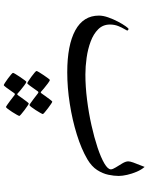

<svg xmlns="http://www.w3.org/2000/svg" viewBox="93 -507 771 997"><g transform="rotate(90 478.5 -8.5)"><path d="M893.6 -239.3Q893.6 -215.3 887.5 -185.8Q881.3 -156.2 862.8 -127.4Q844.2 -98.6 807.1 -76.7Q753.9 -45.4 678.5 -22Q603 1.5 519 14.6Q435.1 27.8 355.5 27.8Q214.4 27.8 137.7 -13.9Q61 -55.7 61 -136.7Q61 -158.7 70.3 -185.1Q79.6 -211.4 92.3 -235.6Q105 -259.8 116 -275.1Q127 -290.5 130.4 -290.5Q132.8 -290.5 135.7 -288.1Q138.7 -285.6 138.7 -283.2Q138.7 -281.7 130.9 -269Q123 -256.3 115.2 -236.8Q107.4 -217.3 107.4 -193.8Q107.4 -157.7 131.8 -133.1Q156.2 -108.4 195.6 -93.8Q234.9 -79.1 280 -72.8Q325.2 -66.4 366.7 -66.4Q429.2 -66.4 497.6 -75Q565.9 -83.5 630.1 -97.9Q694.3 -112.3 746.3 -129.6Q798.3 -147 828.9 -165Q859.4 -183.1 859.4 -198.7Q859.4 -208 849.1 -224.4Q838.9 -240.7 828.4 -258.3Q817.9 -275.9 817.9 -289.1Q817.9 -298.3 824 -315.4Q830.1 -332.5 837.2 -349.4Q844.2 -366.2 846.7 -374Q861.3 -357.4 871.8 -332.8Q882.3 -308.1 887.9 -283.2Q893.6 -258.3 893.6 -239.3ZM572.3 154.3Q572.3 156.7 566.2 167.7Q560.1 178.7 551.5 191.9Q543 205.1 535.6 214.6Q528.3 224.1 525.4 224.1Q523.9 224.1 514.9 217.8Q505.9 211.4 494.4 202.9Q482.9 194.3 474.4 187.5Q465.8 180.7 464.8 180.2Q461.9 177.7 459.5 177.7Q457 177.7 454.6 180.2Q453.6 181.2 444.3 194.8Q435.1 208.5 425 221.9Q415 235.4 412.1 235.4Q410.2 235.4 400.1 229Q390.1 222.7 378.2 213.9Q366.2 205.1 357.4 197.5Q348.6 189.9 348.6 187.5Q348.6 184.6 355.2 173.8Q361.8 163.1 370.4 150.1Q378.9 137.2 386.2 127.7Q393.6 118.2 395 118.2Q399.4 118.2 413.1 128.4Q426.8 138.7 439.5 149.2Q452.1 159.7 453.1 161.1Q457.5 165.5 459.5 165.5Q462.4 165.5 465.8 160.2Q466.8 158.7 476.3 145.3Q485.8 131.8 495.8 118.7Q505.9 105.5 507.8 105.5Q510.3 105.5 520.3 112.3Q530.3 119.1 542.5 128.2Q554.7 137.2 563.5 145Q572.3 152.8 572.3 154.3ZM582 276.4Q582 278.8 575.9 289.8Q569.8 300.8 561.3 314Q552.7 327.1 545.4 336.7Q538.1 346.2 535.2 346.2Q533.7 346.2 524.7 339.8Q515.6 333.5 504.2 325Q492.7 316.4 484.1 309.6Q475.6 302.7 474.6 302.2Q471.7 299.8 469.2 299.8Q466.8 299.8 464.4 302.2Q463.4 303.2 454.1 316.9Q444.8 330.6 434.8 344Q424.8 357.4 421.9 357.4Q419.9 357.4 409.9 351.1Q399.9 344.7 387.9 335.9Q376 327.1 367.2 319.6Q358.4 312 358.4 309.6Q358.4 306.6 365 295.9Q371.6 285.2 380.1 272.2Q388.7 259.3 396 249.8Q403.3 240.2 404.8 240.2Q409.2 240.2 422.9 250.5Q436.5 260.7 449.2 271.2Q461.9 281.7 462.9 283.2Q467.3 287.6 469.2 287.6Q472.2 287.6 475.6 282.2Q476.6 280.8 486.1 267.3Q495.6 253.9 505.6 240.7Q515.6 227.5 517.6 227.5Q520 227.5 530 234.4Q540 241.2 552.2 250.2Q564.5 259.3 573.2 267.1Q582 274.9 582 276.4Z"/></g></svg>

Font: Scheherazade New
Style: Regular
Weight: 400
Designer: SIL International
Foundry: SIL International
Version: Version 4.000